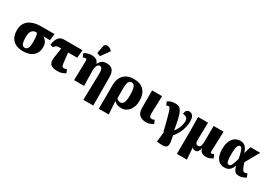

<svg xmlns="http://www.w3.org/2000/svg" viewBox="39 -2012 4829 3417"><g transform="rotate(30 2453.5 -303.5)"><path d="M311 10Q179 10 107.5 -61.5Q36 -133 36 -262Q36 -355 79 -416Q122 -477 199.5 -506.5Q277 -536 380 -536H652L636 -401H502Q540 -379 567 -339Q594 -299 594 -223Q594 -161 564.5 -108Q535 -55 472.5 -22.5Q410 10 311 10ZM311 -59Q355 -59 374.5 -98Q394 -137 394 -225Q394 -278 390.5 -310.5Q387 -343 381.5 -364Q376 -385 370 -401H349Q297 -401 265.5 -362Q234 -323 234 -232Q234 -152 251.5 -105.5Q269 -59 311 -59Z M743 -318 682 -336Q693 -405 712 -445.5Q731 -486 755 -505.5Q779 -525 806 -530.5Q833 -536 860 -536H1227L1211 -373H1025L1047 -180Q1052 -133 1061.5 -112.5Q1071 -92 1100 -92Q1117 -92 1129 -96Q1141 -100 1154 -107L1185 -36Q1163 -23 1122 -6.5Q1081 10 1014 10Q921 10 880 -31.5Q839 -73 854 -175L884 -373H837Q808 -373 787 -363Q766 -353 743 -318Z M1681 221 1694 -317Q1696 -381 1681 -416Q1666 -451 1634 -451Q1609 -451 1592.5 -430Q1576 -409 1568.5 -375Q1561 -341 1562 -301L1568 0H1363L1373 -406Q1373 -420 1366 -430.5Q1359 -441 1343 -441Q1331 -441 1322 -438.5Q1313 -436 1295 -426L1264 -497Q1302 -521 1338 -532Q1374 -543 1418 -543Q1467 -543 1506 -523Q1545 -503 1559 -453H1564Q1587 -498 1620.5 -524.5Q1654 -551 1720 -551Q1800 -551 1840.5 -506Q1881 -461 1882 -360L1885 221ZM1549 -600 1479 -623 1507 -772Q1515 -814 1543 -824Q1571 -834 1606 -821Q1641 -808 1668 -779V-767Z M1998 221 2000 -53V-263Q2000 -350 2031.5 -414.5Q2063 -479 2125 -515Q2187 -551 2279 -551Q2414 -551 2485 -476Q2556 -401 2556 -268Q2556 -194 2536.5 -140.5Q2517 -87 2485.5 -53Q2454 -19 2417.5 -3Q2381 13 2346 13Q2279 13 2244.5 -4Q2210 -21 2188 -46H2186L2203 221ZM2272 -67Q2313 -67 2336.5 -109.5Q2360 -152 2360 -261Q2360 -373 2340 -426Q2320 -479 2273 -479Q2228 -479 2210.5 -437Q2193 -395 2193 -333V-106Q2204 -93 2224 -80Q2244 -67 2272 -67Z M2848 10Q2763 10 2710.5 -32Q2658 -74 2658 -175L2657 -536H2862L2851 -180Q2850 -133 2862.5 -112.5Q2875 -92 2904 -92Q2921 -92 2933 -96Q2945 -100 2958 -107L2989 -36Q2967 -23 2929.5 -6.5Q2892 10 2848 10Z M3201 0Q3169 -130 3147 -213Q3125 -296 3111 -342.5Q3097 -389 3087 -410Q3077 -431 3067.5 -436Q3058 -441 3046 -441Q3036 -441 3027 -436Q3018 -431 3011 -426L2980 -497Q2999 -512 3037 -527.5Q3075 -543 3123 -543Q3159 -543 3186.5 -536.5Q3214 -530 3236.5 -507.5Q3259 -485 3278 -439Q3297 -393 3315 -314.5Q3333 -236 3352 -116Q3372 -137 3393 -175Q3414 -213 3429 -259.5Q3444 -306 3444 -350Q3444 -403 3417.5 -424.5Q3391 -446 3342 -450Q3345 -503 3368.5 -523.5Q3392 -544 3420 -544Q3469 -544 3495 -505.5Q3521 -467 3521 -398Q3521 -312 3490 -219Q3459 -126 3380 -31Q3394 38 3402 88.5Q3410 139 3399.5 170Q3389 201 3351.5 212Q3314 223 3238 215L3187 209L3210 0Z M3604 221 3606 -225 3602 -536H3807L3799 -180Q3798 -134 3811.5 -112Q3825 -90 3859 -90Q3899 -90 3910 -131.5Q3921 -173 3921 -240V-536H4126L4112 -125Q4111 -105 4118.5 -98.5Q4126 -92 4136 -92Q4146 -92 4155.5 -96Q4165 -100 4180 -107L4211 -36Q4183 -18 4149.5 -4Q4116 10 4069 10Q4044 10 4016.5 2Q3989 -6 3968.5 -28Q3948 -50 3942 -92H3940Q3933 -50 3914.5 -20Q3896 10 3855 10Q3831 10 3817.5 3Q3804 -4 3793 -19H3791L3809 221Z M4450 10Q4399 10 4355.5 -17Q4312 -44 4285 -102.5Q4258 -161 4258 -257Q4258 -355 4286 -419Q4314 -483 4362.5 -514.5Q4411 -546 4472 -546Q4528 -546 4568.5 -511.5Q4609 -477 4634 -394H4637L4677 -536H4879L4717 -249Q4745 -168 4764 -130Q4783 -92 4814 -92Q4828 -92 4837.5 -95.5Q4847 -99 4863 -107L4894 -36Q4860 -14 4824.5 -2Q4789 10 4755 10Q4724 10 4701 2.5Q4678 -5 4658.5 -32.5Q4639 -60 4621 -121H4619Q4607 -85 4587 -55Q4567 -25 4534.5 -7.5Q4502 10 4450 10ZM4500 -71Q4536 -71 4556 -120Q4576 -169 4601 -249Q4585 -331 4570.5 -377.5Q4556 -424 4541.5 -443.5Q4527 -463 4508 -463Q4494 -463 4479 -448.5Q4464 -434 4454.5 -391.5Q4445 -349 4445 -264Q4445 -181 4451.5 -139.5Q4458 -98 4470.5 -84.5Q4483 -71 4500 -71Z"/></g></svg>

Font: Noto Serif Black
Style: Regular
Weight: 900
Designer: Monotype Design Team
Foundry: Monotype Imaging Inc.
Version: Version 2.014; ttfautohint (v1.8.4.7-5d5b)